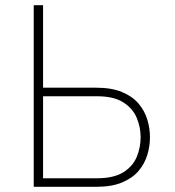

<svg xmlns="http://www.w3.org/2000/svg" viewBox="-20 -720 673 740"><path d="M110 0V-700H146V-382H351Q410.5 -382 450.5 -365.2Q490.5 -348.5 514 -320.8Q537.5 -293 547.8 -259Q558 -225 558 -191Q558 -157 547.8 -123Q537.5 -89 514 -61.2Q490.5 -33.5 450.5 -16.8Q410.5 0 351 0ZM146 -33H354Q418.5 -33 455.2 -56Q492 -79 507 -115.2Q522 -151.5 522 -191Q522 -229.5 507 -265.8Q492 -302 455.2 -325.5Q418.5 -349 354 -349H146Z"/></svg>

Font: Overpass Thin
Style: Regular
Weight: 250
Designer: Delve Withrington, Dave Bailey, Thomas Jockin
Foundry: Delve Fonts LLC
Version: Version 4.000